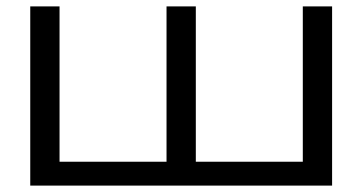

<svg xmlns="http://www.w3.org/2000/svg" viewBox="-20 -583 1137 603"><path d="M75 0V-563H167V-46L134 -75H521L503 -46V-563H595V-46L572 -75H963L931 -46V-563H1023V0Z"/></svg>

Font: Unbounded Light
Style: Regular
Weight: 300
Designer: Luke Prowse, Jean-Baptiste Morizot, Fátima Lázaro, Florian Runge
Foundry: NaN
Version: Version 1.700